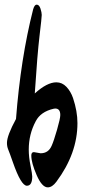

<svg xmlns="http://www.w3.org/2000/svg" viewBox="-20 -819 372 828"><path d="M155 -158Q189 -158 203 -191Q212 -211 226 -259.5Q240 -308 240 -323Q240 -351 218 -351Q215 -351 211 -350Q155 -337 134 -296Q104 -240 104 -174Q104 -142 111.5 -105Q119 -68 119 -58Q119 -18 96 -18Q71 -18 36 -118Q21 -161 15.5 -174Q10 -187 10 -203Q10 -234 49 -306Q69 -567 123 -779Q129 -799 138 -799Q149 -799 154.5 -782Q160 -765 160 -754.5Q160 -744 150.5 -664.5Q141 -585 130 -416Q183 -464 223 -464Q248 -464 266.5 -444.5Q285 -425 295 -396Q314 -339 314 -288Q314 -157 223 -35Q205 -11 186 -11Q161 -11 138 -64Q115 -117 115 -148Q115 -163 126 -163Z"/></svg>

Font: Zhi Mang Xing
Style: Regular
Weight: 400
Designer: ZhongQi
Foundry: ZhongQi
Version: Version 2.001